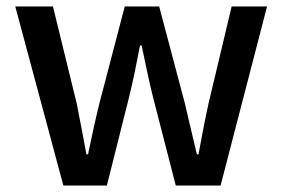

<svg xmlns="http://www.w3.org/2000/svg" viewBox="-20 -571 869 591"><path d="M175 0H309L377 -271C390 -323 400 -374 411 -431H416C428 -374 438 -324 451 -272L521 0H659L802 -551H693L622 -253C610 -199 601 -149 591 -96H586C573 -149 562 -199 549 -253L470 -551H364L286 -253C273 -200 262 -149 251 -96H246C236 -149 227 -199 216 -253L143 -551H27Z"/></svg>

Font: ChiuKong Gothic CL Medium
Style: Regular
Weight: 500
Designer: Ryoko NISHIZUKA 西塚涼子 (kana, bopomofo & ideographs); Paul D. Hunt (Latin, Greek & Cyrillic); Sandoll Communications 산돌커뮤니
Foundry: Adobe
Version: Version 1.300